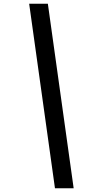

<svg xmlns="http://www.w3.org/2000/svg" viewBox="-20 -846 534 1027"><path d="M374 161H274L136 -826H236Z"/></svg>

Font: Be Vietnam Pro Medium
Style: Italic
Weight: 500
Italic angle: -12°
Designer: Lam Bao, Tony Le, Vietanh Nguyen
Foundry: Yellow Type Foundry
Version: Version 1.002; ttfautohint (v1.8.3)